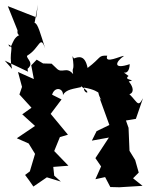

<svg xmlns="http://www.w3.org/2000/svg" viewBox="-60 -787 640 811"><path d="M282 -423C337 -387 290 -389 295 -417C381 -403 359 -366 356 -424C344 -371 400 -335 361 -372L402 -259L348 -233L328 -193L400 -206L343 -119L367 -84L343 -30L384 -39L406 3L444 4L542 -2L502 -34L526 -58L511 -111L487 -150L483 -247L472 -278L514 -285L544 -372C519 -326 523 -362 466 -408C468 -373 529 -388 484 -443C523 -451 457 -447 483 -466C438 -501 485 -452 488 -516C417 -492 426 -525 464 -551C451 -552 379 -514 393 -552C353 -553 370 -545 310 -500C299 -555 273 -548 252 -540C272 -509 261 -527 246 -550C257 -477 242 -511 249 -474C220 -509 202 -473 178 -499L158 -518L122 -519L95 -535L72 -511L83 -453L16 -483L33 -420L22 -388L73 -332L34 -304L88 -255L11 -203L61 -181L88 -137L66 -63L46 -48C58 -32 70 -16 81 1L138 -38L197 -20L169 -45L165 -82L229 -87L169 -149L193 -208L227 -218L154 -306L200 -367L160 -387C171 -423 208 -415 206 -385C217 -410 254 -412 282 -419ZM-40 -531 59 -484C52 -494 64 -549 49 -491C93 -519 47 -541 55 -552C109 -584 109 -643 131 -582C112 -641 99 -691 86 -690L100 -767L93 -714L-27 -761L14 -659C10 -631 35 -636 37 -642C-15 -640 -7 -563 -25 -599C4 -590 -26 -569 -9 -496Z"/></svg>

Font: Asimov Aggro
Style: Medium
Weight: 500
Designer: Google
Version: Version 2.000980; 2014